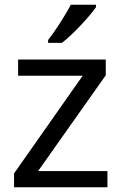

<svg xmlns="http://www.w3.org/2000/svg" viewBox="-20 -786 510 806"><path d="M383 -756V-766H277C254 -721 211 -655 182 -618V-606H240C287 -642 358 -719 383 -756ZM431 0V-68H140L424 -470V-536H56V-468H327L39 -58V0Z"/></svg>

Font: Noto Sans Newa
Style: Regular
Weight: 400
Designer: Monotype Design Team
Foundry: Monotype Imaging Inc.
Version: Version 2.007